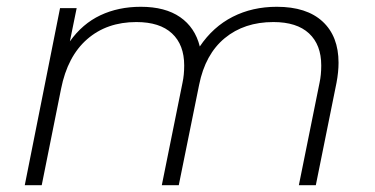

<svg xmlns="http://www.w3.org/2000/svg" viewBox="-20 -546 1104 566"><path d="M978 -361Q978 -334 972 -302L911 0H861L922 -302Q927 -325 927 -353Q927 -414 891 -447.5Q855 -481 786 -481Q700 -481 642.5 -433.5Q585 -386 567 -296L507 0H457L518 -302Q523 -325 523 -353Q523 -414 487 -447.5Q451 -481 382 -481Q295 -481 237 -430.5Q179 -380 160 -284L103 0H53L157 -522H206L186 -424Q223 -476 276 -501Q329 -526 395 -526Q467 -526 511 -495.5Q555 -465 569 -409Q608 -467 666 -496.5Q724 -526 796 -526Q884 -526 931 -482.5Q978 -439 978 -361Z"/></svg>

Font: Idrija
Style: Italic
Weight: 300
Italic angle: -11.3°
Designer: Julieta Ulanovsky
Foundry: Julieta Ulanovsky
Version: Version 7.200